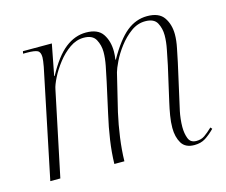

<svg xmlns="http://www.w3.org/2000/svg" viewBox="-83 -655 913 776"><g transform="rotate(-15 373.0 -266.5)"><path d="M641 10Q603 10 587.5 -16Q572 -42 572 -80Q572 -104 576.5 -131Q581 -158 587 -184L620 -329Q626 -359 632.5 -391Q639 -423 639 -450Q639 -479 626.5 -502Q614 -525 577 -525Q545 -525 517 -504.5Q489 -484 467 -455Q445 -426 431.5 -398Q418 -370 414 -355L376 -198Q365 -149 358 -98Q351 -47 350 0H308Q309 -47 316.5 -98.5Q324 -150 336 -202L364 -329Q371 -361 377 -392Q383 -423 383 -449Q383 -477 370 -501Q357 -525 320 -525Q289 -525 261 -505.5Q233 -486 210.5 -457Q188 -428 173.5 -399Q159 -370 156 -353L82 0H40L134 -453Q139 -480 139 -492Q139 -514 127 -520Q115 -526 83 -526H67L69 -536H190L165 -406H167Q207 -480 247.5 -511.5Q288 -543 334 -543Q384 -543 404 -513Q424 -483 424 -440Q424 -423 421 -406H423Q465 -480 504 -511.5Q543 -543 590 -543Q640 -543 660 -513.5Q680 -484 680 -443Q680 -417 673.5 -386Q667 -355 662 -330L619 -138Q616 -124 614 -106.5Q612 -89 612 -73Q612 -46 620 -25Q628 -4 653 -4Q673 -4 687.5 -14Q702 -24 721 -42L727 -35Q706 -14 687 -2Q668 10 641 10Z"/></g></svg>

Font: Noto Serif Display SemiCondensed ExtraLight
Style: Italic
Weight: 200
Width: 4
Italic angle: -12°
Designer: Monotype Design Team
Foundry: Monotype Imaging Inc.
Version: Version 2.009